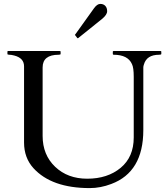

<svg xmlns="http://www.w3.org/2000/svg" viewBox="-20 -949 856 982"><path d="M365 -768Q363 -770 363 -771Q363 -772 365 -773L461 -907Q477 -929 493 -929Q509 -929 518.5 -919Q528 -909 528 -891.5Q528 -874 503 -853L381 -755Q379 -753 378 -753Q377 -753 375 -755ZM280 -669Q198 -669 198 -604V-254Q198 -157 262 -96Q326 -35 426 -35Q530 -35 597 -90.5Q664 -146 664 -246V-556Q664 -603 655 -621Q634 -669 561 -669Q557 -669 557 -673V-685Q557 -688 561 -688H801Q805 -688 805 -685V-673Q805 -669 794 -669Q730 -669 716 -619Q713 -611 713 -604V-284Q713 -69 549 -8Q494 13 439 13Q244 13 151 -89Q103 -142 103 -220V-610Q103 -652 53 -665Q38 -669 28 -669Q18 -669 18 -673V-685Q18 -688 21 -688H286Q290 -688 290 -685V-673Q290 -669 280 -669Z"/></svg>

Font: Cardo
Style: Regular
Weight: 400
Designer: David J. Perry
Foundry: David J. Perry
Version: Version 1.0451